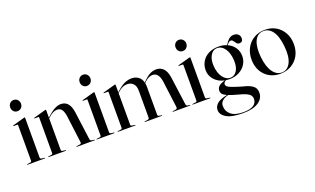

<svg xmlns="http://www.w3.org/2000/svg" viewBox="-90 -1130 3064 1868"><g transform="rotate(-20 1442.0 -196.0)"><path d="M112.5 -522.5Q88.5 -522.5 73 -539.2Q57.5 -556 57.5 -580.5Q57.5 -605 73.2 -621.8Q89 -638.5 112.5 -638.5Q137.5 -638.5 153.2 -621.5Q169 -604.5 169 -580.5Q169 -556 153 -539.2Q137 -522.5 112.5 -522.5ZM159.5 -437V-25.5Q159.5 -13 171.5 -11L203 -6.5Q208 -6 208 -3Q208 0 204 0H24.5Q21.5 0 21.5 -3Q21.5 -5 25.5 -6L59 -11Q71 -13 71 -25V-394.5Q71 -400 65 -400H26Q22.5 -400 22.5 -403Q22.5 -405 26.5 -407L146.5 -440.5Q152.5 -442 155 -442Q159.5 -442 159.5 -437Z M377.5 -437V-359.5L383.5 -365Q431 -408 464.8 -426Q498.5 -444 530 -444Q619.5 -444 636.5 -320.5L675.5 -29.5Q677.5 -12 692.5 -10L719 -6Q723.5 -5 723.5 -3Q723.5 0 719.5 0H537Q532.5 0 532.5 -3Q532.5 -5.5 538 -6.5L570.5 -11Q587.5 -13.5 585 -29.5L549 -311.5Q542 -360 525.2 -382.5Q508.5 -405 476 -405Q435.5 -405 387 -360L377.5 -351.5V-25.5Q377.5 -13 389.5 -11L421 -6.5Q426 -6 426 -3Q426 0 422 0H242.5Q239.5 0 239.5 -3Q239.5 -5 243.5 -6L277 -11Q289 -13 289 -25V-394.5Q289 -400 283 -400H244Q240.5 -400 240.5 -403Q240.5 -405 244.5 -407L364.5 -440.5Q370.5 -442 373 -442Q377.5 -442 377.5 -437Z M831.5 -522.5Q807.5 -522.5 792 -539.2Q776.5 -556 776.5 -580.5Q776.5 -605 792.2 -621.8Q808 -638.5 831.5 -638.5Q856.5 -638.5 872.2 -621.5Q888 -604.5 888 -580.5Q888 -556 872 -539.2Q856 -522.5 831.5 -522.5ZM878.5 -437V-25.5Q878.5 -13 890.5 -11L922 -6.5Q927 -6 927 -3Q927 0 923 0H743.5Q740.5 0 740.5 -3Q740.5 -5 744.5 -6L778 -11Q790 -13 790 -25V-394.5Q790 -400 784 -400H745Q741.5 -400 741.5 -403Q741.5 -405 745.5 -407L865.5 -440.5Q871.5 -442 874 -442Q878.5 -442 878.5 -437Z M1096.5 -436.5V-360L1101 -364Q1150.5 -410.5 1188.5 -427.2Q1226.5 -444 1261 -444Q1301.5 -444 1331 -423.5Q1360.5 -403 1371.5 -360.5L1375.5 -365.5Q1416 -408.5 1449 -426.2Q1482 -444 1517.5 -444Q1563.5 -444 1592.5 -412.5Q1621.5 -381 1630.5 -315L1669.5 -27.5Q1671.5 -11.5 1686 -9L1709.5 -5.5Q1713 -5 1713 -3Q1713 0 1709.5 0H1531.5Q1527.5 0 1527.5 -3Q1527.5 -5 1532.5 -6L1563 -10.5Q1580.5 -13.5 1578.5 -32L1543 -306.5Q1536 -355.5 1517 -380.2Q1498 -405 1464 -405Q1423.5 -405 1379.5 -361.5L1373 -354Q1376.5 -336.5 1376.5 -315.5V-27Q1376.5 -12 1392 -9.5L1416 -6Q1420 -5.5 1420 -3Q1420 0 1415 0H1242Q1238 0 1238 -3Q1238 -5.5 1243 -6L1273.5 -10.5Q1283 -12 1286 -17.8Q1289 -23.5 1289 -31V-306.5Q1289 -355.5 1265 -380.2Q1241 -405 1203 -405Q1178 -405 1154.2 -394.5Q1130.5 -384 1105 -360L1096.5 -352.5V-25Q1096.5 -13 1109 -11L1140.5 -6Q1145 -5.5 1145 -3Q1145 0 1141 0H962Q958.5 0 958.5 -3Q958.5 -5 963 -6L996 -11Q1008 -13 1008 -23.5V-394Q1008 -400 1002.5 -400H962.5Q959 -400 959 -403Q959 -405.5 963.5 -407L1084 -440.5Q1088 -442 1092 -442Q1096.5 -442 1096.5 -436.5Z M1824 -522.5Q1800 -522.5 1784.5 -539.2Q1769 -556 1769 -580.5Q1769 -605 1784.8 -621.8Q1800.5 -638.5 1824 -638.5Q1849 -638.5 1864.8 -621.5Q1880.5 -604.5 1880.5 -580.5Q1880.5 -556 1864.5 -539.2Q1848.5 -522.5 1824 -522.5ZM1871 -437V-25.5Q1871 -13 1883 -11L1914.5 -6.5Q1919.5 -6 1919.5 -3Q1919.5 0 1915.5 0H1736Q1733 0 1733 -3Q1733 -5 1737 -6L1770.5 -11Q1782.5 -13 1782.5 -25V-394.5Q1782.5 -400 1776.5 -400H1737.5Q1734 -400 1734 -403Q1734 -405 1738 -407L1858 -440.5Q1864 -442 1866.5 -442Q1871 -442 1871 -437Z M2237 -4Q2296 10 2328 26Q2360 42 2372.5 63Q2385 84 2385 113Q2385 171.5 2329 208.8Q2273 246 2171 246Q2053.5 246 1999 214Q1944.5 182 1944.5 133.5Q1944.5 95.5 1976 68Q2007.5 40.5 2081.5 26Q2050 12.5 2037.2 -2.5Q2024.5 -17.5 2024.5 -37.5Q2024.5 -63.5 2043.5 -82.5Q2062.5 -101.5 2110 -114.5Q2045.5 -127.5 2006.8 -170.8Q1968 -214 1968 -271Q1968 -320.5 1991.8 -360Q2015.5 -399.5 2059.5 -422.2Q2103.5 -445 2164 -445Q2209.5 -445 2247.5 -429Q2266.5 -461.5 2289 -481.8Q2311.5 -502 2342.5 -502Q2370.5 -502 2387.5 -486Q2404.5 -470 2404.5 -445.5Q2404.5 -405 2367 -405Q2350 -405 2339 -418.5Q2328 -432 2318.8 -445.5Q2309.5 -459 2296 -459Q2284 -459 2273.8 -450Q2263.5 -441 2253.5 -426.5Q2299 -406 2324.8 -367Q2350.5 -328 2350.5 -280.5Q2350.5 -231 2325 -192.5Q2299.5 -154 2256 -132Q2212.5 -110 2158 -110Q2139.5 -110 2121.5 -112.5Q2110 -107 2102.5 -98.2Q2095 -89.5 2095 -79Q2095 -67 2104.8 -56.8Q2114.5 -46.5 2144.8 -34.5Q2175 -22.5 2237 -4ZM2142 -435.5Q2101.5 -434 2076.5 -392.5Q2051.5 -351 2055.5 -285Q2060 -211.5 2093 -165.2Q2126 -119 2173.5 -120Q2215.5 -121.5 2240 -162.2Q2264.5 -203 2260.5 -270Q2256 -345.5 2224 -391Q2192 -436.5 2142 -435.5ZM2006 111Q2006 168 2047.5 203Q2089 238 2176 238Q2245.5 238 2280.2 215.2Q2315 192.5 2315 150Q2315 131 2304.2 115.2Q2293.5 99.5 2265.5 86.2Q2237.5 73 2186 60Q2156 52 2133 44.8Q2110 37.5 2092.5 30.5Q2049.5 40.5 2027.8 62Q2006 83.5 2006 111Z M2644 -444Q2707 -444 2756.2 -415Q2805.5 -386 2833.8 -334.2Q2862 -282.5 2862 -215.5Q2862 -148.5 2833.2 -97.8Q2804.5 -47 2754 -18.5Q2703.5 10 2639 10Q2576 10 2527.2 -18.5Q2478.5 -47 2450.8 -97.8Q2423 -148.5 2423 -215.5Q2423 -282.5 2451 -334Q2479 -385.5 2528.8 -414.8Q2578.5 -444 2644 -444ZM2667 2.5Q2722.5 -2.5 2750.8 -62Q2779 -121.5 2768 -229Q2757 -337.5 2717.2 -389.8Q2677.5 -442 2618 -437Q2559 -432 2532.5 -371.2Q2506 -310.5 2517 -205Q2528.5 -100 2569.2 -46.2Q2610 7.5 2667 2.5Z"/></g></svg>

Font: Fraunces 144pt S000
Style: Regular
Weight: 400
Version: Version 1.000; ttfautohint (v1.8.3)